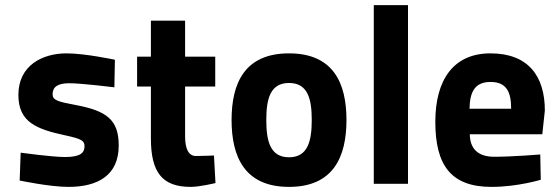

<svg xmlns="http://www.w3.org/2000/svg" viewBox="-20 -720 2192 752"><path d="M430 -486C430 -486 313 -511 241 -511C146 -511 52 -464 52 -348C52 -241 124 -214 235 -190C300 -176 311 -169 311 -147C311 -121 294 -105 235 -105C184 -105 61 -122 61 -122L57 -13C57 -13 174 12 248 12C363 12 445 -33 445 -150C445 -251 398 -286 275 -309C205 -322 186 -328 186 -351C186 -378 204 -394 251 -394C299 -394 428 -378 428 -378Z M823 -381V-498H705V-639H571V-498H517V-381H571V-178C571 -44 616 12 727 12C762 12 824 -3 824 -3L818 -111C818 -111 775 -109 747 -109C720 -109 705 -135 705 -185V-381Z M1112 -511C938 -511 887 -394 887 -250C887 -106 938 12 1112 12C1286 12 1337 -106 1337 -250C1337 -394 1286 -511 1112 -511ZM1112 -104C1038 -104 1023 -168 1023 -250C1023 -332 1038 -395 1112 -395C1186 -395 1201 -332 1201 -250C1201 -168 1186 -104 1112 -104Z M1444 0H1578V-700H1444Z M1916 -106C1848 -106 1821 -141 1820 -194H2104L2114 -287C2114 -423 2048 -511 1901 -511C1755 -511 1685 -406 1685 -243C1685 -73 1746 12 1905 12C2007 12 2098 -16 2098 -16L2096 -115C2096 -115 1988 -106 1916 -106ZM1819 -294C1820 -356 1837 -399 1901 -399C1964 -399 1982 -360 1982 -294Z"/></svg>

Font: TitilliumMaps29L
Style: 999 wt
Weight: 900
Designer: Campivisivi
Foundry: Accademia di Belle Arti di Urbino and students of MA course of Visual design